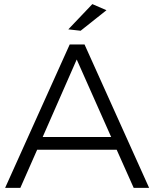

<svg xmlns="http://www.w3.org/2000/svg" viewBox="-20 -916 752 936"><path d="M499 -866.2 373 -766.1 313 -772.9 430.2 -896ZM631.8 0 548.8 -186H161.1L79.1 0H4.9L319.8 -699.2H392.1L707 0ZM188 -248H522L354 -626Z"/></svg>

Font: Montserrat arm Light
Style: Regular
Weight: 300
Designer: Julieta Ulanovsky
Foundry: Julieta Ulanovsky
Version: Version 6.000;PS 006.000;hotconv 1.0.88;makeotf.lib2.5.64775